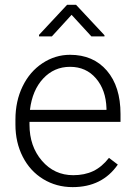

<svg xmlns="http://www.w3.org/2000/svg" viewBox="-20 -765 557 795"><path d="M412.6 -619.1V-614.3H358.4L276.4 -703.6L194.8 -614.3H141.6V-620.6L257.8 -745.1H294.9ZM280.8 9.8Q213.4 9.8 158.9 -23.4Q104.5 -56.6 74.2 -116Q43.9 -175.3 43.9 -249V-270Q43.9 -346.2 73.5 -407.2Q103 -468.3 155.8 -503.2Q208.5 -538.1 270 -538.1Q366.2 -538.1 422.6 -472.4Q479 -406.7 479 -293V-260.3H102.1V-249Q102.1 -159.2 153.6 -99.4Q205.1 -39.6 283.2 -39.6Q330.1 -39.6 366 -56.6Q401.9 -73.7 431.2 -111.3L467.8 -83.5Q403.3 9.8 280.8 9.8ZM270 -488.3Q204.1 -488.3 158.9 -439.9Q113.8 -391.6 104 -310.1H420.9V-316.4Q418.5 -392.6 377.4 -440.4Q336.4 -488.3 270 -488.3Z"/></svg>

Font: TypoPRO Roboto
Style: Regular
Weight: 300
Designer: Google
Version: Version 2.136; 2016